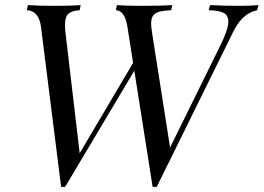

<svg xmlns="http://www.w3.org/2000/svg" viewBox="-20 -728 1034 753"><path d="M993.7 -708 988.3 -688Q929.2 -675.8 893.6 -601.1L594.7 4.9H578.6L506.8 -450.7L235.4 4.9H219.7L140.6 -624Q131.8 -686 85.4 -688L89.4 -708Q130.4 -705.1 188.5 -705.1Q260.7 -705.1 296.4 -708L292.5 -688Q261.7 -686 248.3 -674.1Q234.9 -662.1 234.9 -629.9Q234.9 -618.7 236.3 -604L292.5 -127L502 -481.4L479.5 -624Q469.7 -686 434.6 -688L438.5 -708Q474.1 -705.1 527.3 -705.1Q613.8 -705.1 655.3 -708L651.4 -688Q621.1 -686.5 604.7 -682.1Q588.4 -677.7 580.6 -667Q572.8 -656.2 572.8 -635.7Q572.8 -622.6 575.7 -604L647 -149.4L842.3 -545.9Q875.5 -612.3 875.5 -643.6Q875.5 -668 856.9 -677.5Q838.4 -687 798.3 -688L803.7 -708Q858.4 -705.1 917.5 -705.1Q962.4 -705.1 993.7 -708Z"/></svg>

Font: TypoPRO Playfair Display SC
Style: Italic
Weight: 400
Italic angle: -14°
Designer: Claus Eggers Sørensen
Foundry: Claus Eggers Sørensen
Version: Version 1.004;PS 001.004;hotconv 1.0.70;makeotf.lib2.5.58329